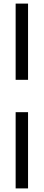

<svg xmlns="http://www.w3.org/2000/svg" viewBox="-20 -828 244 1068"><path d="M67 -204H136V220H67ZM67 -808H136V-384H67Z"/></svg>

Font: Encode Sans Compressed
Style: Regular
Weight: 400
Designer: Pablo Impallari, Andres Torresi
Foundry: Pablo Impallari, Andres Torresi
Version: Version 1.000; ttfautohint (v1.00) -l 8 -r 50 -G 200 -x 14 -